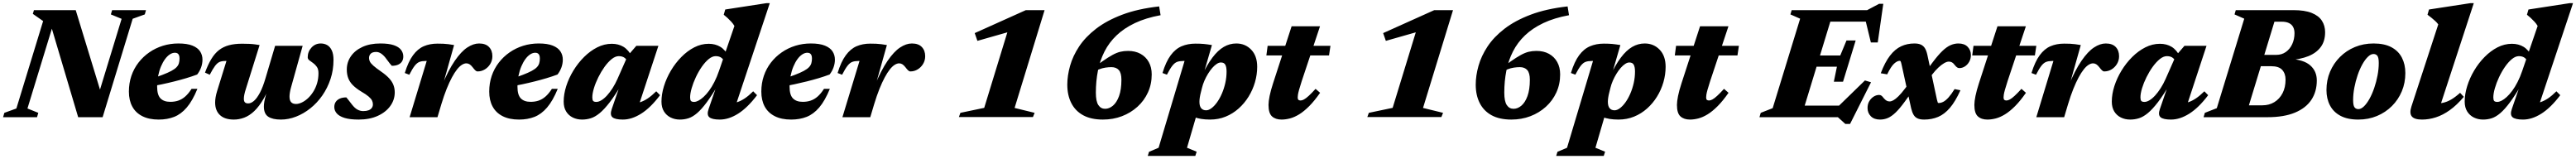

<svg xmlns="http://www.w3.org/2000/svg" viewBox="-52 -740 16280 1004"><path d="M598.5 -113.5 546.5 -65 716.5 -621 648.5 -649 656.5 -676H870.5L863 -649L786.5 -621.5L596.5 0H442L263.5 -600L294.5 -620L121.5 -55L190 -27.5L182 0H-32.5L-24.5 -27.5L51.5 -55L220.5 -607L155.5 -652.5L162.5 -676H426.5Z M1053.5 -407Q1037.5 -407 1021.2 -396.5Q1005 -386 990.8 -366.5Q976.5 -347 965.2 -320.2Q954 -293.5 947.5 -261.2Q941 -229 941 -192.5Q941 -140.5 962.2 -118.8Q983.5 -97 1024 -97Q1052 -97 1074.8 -104.8Q1097.5 -112.5 1118 -130.2Q1138.5 -148 1158.5 -179H1195.5Q1164.5 -103.5 1128.2 -61.2Q1092 -19 1048.5 -2Q1005 15 951 15Q889.5 15 847.2 -6.5Q805 -28 783.8 -67.5Q762.5 -107 762.5 -161.5Q762.5 -214.5 778.2 -260.8Q794 -307 823 -344.5Q852 -382 891.2 -409.2Q930.5 -436.5 977.2 -451Q1024 -465.5 1075.5 -465.5Q1130.5 -465.5 1164 -452Q1197.5 -438.5 1212.5 -415.5Q1227.5 -392.5 1227.5 -363.5Q1227.5 -338.5 1218.8 -314.2Q1210 -290 1194 -269.5Q1162 -257.5 1125.2 -246.5Q1088.5 -235.5 1049.5 -225.8Q1010.5 -216 970.2 -207.5Q930 -199 891.5 -192L893.5 -239Q942.5 -255 976.2 -268Q1010 -281 1031.2 -292.5Q1052.5 -304 1063.5 -315.5Q1074.5 -327 1078.5 -340.5Q1082.5 -354 1082.5 -370.5Q1082.5 -382.5 1079.5 -390.5Q1076.5 -398.5 1070 -402.8Q1063.5 -407 1053.5 -407Z M1686.5 -450.5H1860.5L1786.5 -186Q1782 -169.5 1779.8 -155.2Q1777.5 -141 1777.5 -130.5Q1777.5 -106 1787.8 -94.8Q1798 -83.5 1818.5 -83.5Q1835 -83.5 1854.5 -92.5Q1874 -101.5 1892.8 -118.5Q1911.5 -135.5 1927 -159.8Q1942.5 -184 1951.5 -213.8Q1960.5 -243.5 1960.5 -278Q1960.5 -303 1950.2 -317.8Q1940 -332.5 1926.5 -342Q1913 -351.5 1902.8 -359.2Q1892.5 -367 1892.5 -378.5Q1892.5 -413.5 1916.2 -439.5Q1940 -465.5 1975 -465.5Q1998 -465.5 2016 -455Q2034 -444.5 2044.8 -421.5Q2055.5 -398.5 2055.5 -361.5Q2055.5 -297.5 2036.5 -240.8Q2017.5 -184 1984.8 -137Q1952 -90 1909.2 -56Q1866.5 -22 1818.8 -3.5Q1771 15 1723 15Q1670.5 15 1643 -3.2Q1615.5 -21.5 1615.5 -67.5Q1615.5 -81.5 1618.5 -98.8Q1621.5 -116 1627.5 -137L1659.5 -248.5L1668.5 -243Q1643.5 -167.5 1614.5 -117.5Q1585.5 -67.5 1554.5 -38.2Q1523.5 -9 1491 3Q1458.5 15 1426 15Q1368 15 1337.8 -13.5Q1307.5 -42 1307.5 -93Q1307.5 -124.5 1320 -165L1379 -355Q1377 -355 1375.2 -355Q1373.5 -355 1371.5 -355Q1350 -355 1335.5 -348.8Q1321 -342.5 1307 -324Q1293 -305.5 1273.5 -268L1243.5 -281.5Q1262.5 -333 1283.8 -368Q1305 -403 1332.2 -424Q1359.5 -445 1395.2 -454.5Q1431 -464 1478.5 -464Q1505 -464 1524.8 -463Q1544.5 -462 1560 -459.8Q1575.5 -457.5 1588.5 -455.5L1502 -179.5Q1495 -158 1492 -142.8Q1489 -127.5 1489 -117Q1489 -100 1496 -93.5Q1503 -87 1516.5 -87Q1534 -87 1552.8 -103Q1571.5 -119 1590.5 -154.5Q1609.5 -190 1626.5 -248.5Z M2136.5 -125Q2140.5 -120 2148 -111Q2155.5 -102 2172.5 -79.5Q2190 -57 2207.2 -47.8Q2224.5 -38.5 2243.5 -38.5Q2263 -38.5 2276.5 -43.5Q2290 -48.5 2297.2 -58.2Q2304.5 -68 2304.5 -81Q2304.5 -94 2298.8 -105.5Q2293 -117 2277 -130.8Q2261 -144.5 2229 -163Q2198 -182 2178 -202Q2158 -222 2148.8 -246Q2139.5 -270 2139.5 -301Q2139.5 -347 2165 -384.2Q2190.5 -421.5 2238 -443.5Q2285.5 -465.5 2351.5 -465.5Q2404.5 -465.5 2436.2 -454.8Q2468 -444 2482.2 -425.2Q2496.5 -406.5 2496.5 -383.5Q2496.5 -364.5 2488 -351.5Q2479.5 -338.5 2463.5 -331.5Q2447.5 -324.5 2424 -324.5Q2419.5 -329 2411.8 -338.5Q2404 -348 2389.5 -368Q2375.5 -388 2359 -400Q2342.5 -412 2325.5 -412Q2301.5 -412 2290.8 -401.2Q2280 -390.5 2280 -373.5Q2280 -362 2285.5 -351Q2291 -340 2307.5 -325.2Q2324 -310.5 2356.5 -288Q2389 -265.5 2407.8 -244.8Q2426.5 -224 2434.5 -202.5Q2442.5 -181 2442.5 -157Q2442.5 -109.5 2414.2 -70.5Q2386 -31.5 2334.8 -8.2Q2283.5 15 2214.5 15Q2159 15 2125.2 4.5Q2091.5 -6 2076 -24Q2060.5 -42 2060.5 -64Q2060.5 -83 2069.5 -96.5Q2078.5 -110 2095.5 -117.5Q2112.5 -125 2136.5 -125Z M2644.5 -355Q2642.5 -355 2640.8 -355Q2639 -355 2637 -355Q2614.5 -355 2599 -349.2Q2583.5 -343.5 2569 -325.2Q2554.5 -307 2534.5 -268L2506 -279Q2528 -350.5 2557.8 -391Q2587.5 -431.5 2625.8 -448Q2664 -464.5 2712 -464.5Q2733.5 -464.5 2749.8 -463.8Q2766 -463 2782 -461Q2798 -459 2817.5 -455.5L2741 -184.5L2739 -196Q2781.5 -297.5 2822 -356.2Q2862.5 -415 2901 -440.2Q2939.5 -465.5 2975.5 -465.5Q3017 -465.5 3038.2 -443.2Q3059.5 -421 3059.5 -385Q3059.5 -358.5 3046.5 -336.8Q3033.5 -315 3012.2 -302Q2991 -289 2966 -289Q2958.5 -289 2951.5 -295.8Q2944.5 -302.5 2935 -315Q2925 -328 2915.5 -334Q2906 -340 2895 -340Q2882 -340 2867 -330.8Q2852 -321.5 2836.2 -301.8Q2820.5 -282 2804 -251.5Q2787.5 -221 2770.5 -178.8Q2753.5 -136.5 2737 -82L2712.5 0H2536.5Z M3330.5 -407Q3314.5 -407 3298.2 -396.5Q3282 -386 3267.8 -366.5Q3253.5 -347 3242.2 -320.2Q3231 -293.5 3224.5 -261.2Q3218 -229 3218 -192.5Q3218 -140.5 3239.2 -118.8Q3260.5 -97 3301 -97Q3329 -97 3351.8 -104.8Q3374.5 -112.5 3395 -130.2Q3415.5 -148 3435.5 -179H3472.5Q3441.5 -103.5 3405.2 -61.2Q3369 -19 3325.5 -2Q3282 15 3228 15Q3166.5 15 3124.2 -6.5Q3082 -28 3060.8 -67.5Q3039.5 -107 3039.5 -161.5Q3039.5 -214.5 3055.2 -260.8Q3071 -307 3100 -344.5Q3129 -382 3168.2 -409.2Q3207.5 -436.5 3254.2 -451Q3301 -465.5 3352.5 -465.5Q3407.5 -465.5 3441 -452Q3474.5 -438.5 3489.5 -415.5Q3504.5 -392.5 3504.5 -363.5Q3504.5 -338.5 3495.8 -314.2Q3487 -290 3471 -269.5Q3439 -257.5 3402.2 -246.5Q3365.5 -235.5 3326.5 -225.8Q3287.5 -216 3247.2 -207.5Q3207 -199 3168.5 -192L3170.5 -239Q3219.5 -255 3253.2 -268Q3287 -281 3308.2 -292.5Q3329.5 -304 3340.5 -315.5Q3351.5 -327 3355.5 -340.5Q3359.5 -354 3359.5 -370.5Q3359.5 -382.5 3356.5 -390.5Q3353.5 -398.5 3347 -402.8Q3340.5 -407 3330.5 -407Z M3814 -52 3868.5 -210H3877Q3835 -138 3800.8 -93.8Q3766.5 -49.5 3737.8 -25.8Q3709 -2 3682 6.5Q3655 15 3626.5 15Q3594 15 3567.5 2Q3541 -11 3525.5 -36.2Q3510 -61.5 3510 -98.5Q3510 -145.5 3526.2 -196.2Q3542.5 -247 3571.5 -294.5Q3600.5 -342 3639 -380.2Q3677.5 -418.5 3722 -441Q3766.5 -463.5 3814 -463.5Q3856 -463.5 3887.8 -444.5Q3919.5 -425.5 3944 -379L3917.5 -342Q3911 -361.5 3896.8 -373.5Q3882.5 -385.5 3858 -385.5Q3836.5 -385.5 3813.2 -366.8Q3790 -348 3768.2 -317.8Q3746.5 -287.5 3729 -252.2Q3711.5 -217 3701.2 -183.2Q3691 -149.5 3691 -125Q3691 -109 3696.2 -102.8Q3701.5 -96.5 3716.5 -96.5Q3731 -96.5 3748.5 -107Q3766 -117.5 3784 -137.2Q3802 -157 3819 -183.5Q3836 -210 3850 -241.5L3914.5 -387.5L3969 -450.5H4108.5L3972 -36.5L3943 -85.5Q3970 -87 3993.8 -94.8Q4017.5 -102.5 4042 -119Q4066.5 -135.5 4095 -163.5L4119 -139Q4059.5 -60 4000 -22.5Q3940.5 15 3884 15Q3834.5 15 3817.8 0Q3801 -15 3814 -52Z M4529.5 -342Q4523 -361.5 4508.8 -373.5Q4494.5 -385.5 4470.5 -385.5Q4449 -385.5 4426.2 -366.8Q4403.5 -348 4382.5 -317.8Q4361.5 -287.5 4345 -252.2Q4328.5 -217 4318.8 -183.2Q4309 -149.5 4309 -125Q4309 -109 4314.2 -102.8Q4319.5 -96.5 4334.5 -96.5Q4346 -96.5 4361.2 -104.2Q4376.5 -112 4393.8 -127.8Q4411 -143.5 4428.5 -167Q4446 -190.5 4462.2 -222.2Q4478.5 -254 4492 -293.5L4589 -576Q4581 -590 4569.2 -602.8Q4557.5 -615.5 4545 -627Q4532.5 -638.5 4521.5 -647L4531 -680L4791 -720H4812.5L4584.5 -36.5L4556 -85.5Q4582.5 -87 4606.2 -94.8Q4630 -102.5 4654.8 -119Q4679.5 -135.5 4707.5 -163.5L4732 -139Q4672 -60 4612.8 -22.5Q4553.5 15 4496.5 15Q4447.5 15 4430.2 0Q4413 -15 4426 -52L4480.5 -210H4489Q4447 -138 4414 -93.8Q4381 -49.5 4353.2 -25.8Q4325.5 -2 4299.2 6.5Q4273 15 4244.5 15Q4212.5 15 4186 2Q4159.5 -11 4143.8 -36.2Q4128 -61.5 4128 -98.5Q4128 -145.5 4143.8 -196.2Q4159.5 -247 4187.8 -294.5Q4216 -342 4253.8 -380.2Q4291.5 -418.5 4335.2 -441Q4379 -463.5 4426.5 -463.5Q4468 -463.5 4499.8 -444.5Q4531.5 -425.5 4556.5 -379Z M5050 -407Q5034 -407 5017.8 -396.5Q5001.5 -386 4987.2 -366.5Q4973 -347 4961.8 -320.2Q4950.5 -293.5 4944 -261.2Q4937.5 -229 4937.5 -192.5Q4937.5 -140.5 4958.8 -118.8Q4980 -97 5020.5 -97Q5048.5 -97 5071.2 -104.8Q5094 -112.5 5114.5 -130.2Q5135 -148 5155 -179H5192Q5161 -103.5 5124.8 -61.2Q5088.5 -19 5045 -2Q5001.5 15 4947.5 15Q4886 15 4843.8 -6.5Q4801.5 -28 4780.2 -67.5Q4759 -107 4759 -161.5Q4759 -214.5 4774.8 -260.8Q4790.5 -307 4819.5 -344.5Q4848.5 -382 4887.8 -409.2Q4927 -436.5 4973.8 -451Q5020.5 -465.5 5072 -465.5Q5127 -465.5 5160.5 -452Q5194 -438.5 5209 -415.5Q5224 -392.5 5224 -363.5Q5224 -338.5 5215.2 -314.2Q5206.5 -290 5190.5 -269.5Q5158.5 -257.5 5121.8 -246.5Q5085 -235.5 5046 -225.8Q5007 -216 4966.8 -207.5Q4926.5 -199 4888 -192L4890 -239Q4939 -255 4972.8 -268Q5006.5 -281 5027.8 -292.5Q5049 -304 5060 -315.5Q5071 -327 5075 -340.5Q5079 -354 5079 -370.5Q5079 -382.5 5076 -390.5Q5073 -398.5 5066.5 -402.8Q5060 -407 5050 -407Z M5379.5 -355Q5377.5 -355 5375.8 -355Q5374 -355 5372 -355Q5349.5 -355 5334 -349.2Q5318.5 -343.5 5304 -325.2Q5289.5 -307 5269.5 -268L5241 -279Q5263 -350.5 5292.8 -391Q5322.5 -431.5 5360.8 -448Q5399 -464.5 5447 -464.5Q5468.5 -464.5 5484.8 -463.8Q5501 -463 5517 -461Q5533 -459 5552.5 -455.5L5476 -184.5L5474 -196Q5516.5 -297.5 5557 -356.2Q5597.5 -415 5636 -440.2Q5674.5 -465.5 5710.5 -465.5Q5752 -465.5 5773.2 -443.2Q5794.5 -421 5794.5 -385Q5794.5 -358.5 5781.5 -336.8Q5768.5 -315 5747.2 -302Q5726 -289 5701 -289Q5693.5 -289 5686.5 -295.8Q5679.5 -302.5 5670 -315Q5660 -328 5650.5 -334Q5641 -340 5630 -340Q5617 -340 5602 -330.8Q5587 -321.5 5571.2 -301.8Q5555.5 -282 5539 -251.5Q5522.5 -221 5505.5 -178.8Q5488.5 -136.5 5472 -82L5447.5 0H5271.5Z M6167.5 -59 6339.5 -620 6363.5 -550 6124.5 -482 6107.5 -531 6430.5 -676H6549L6359.5 -58.5L6486 -27.5L6475.5 -1H6007.5L6017 -27.5Z M7273 -699.5 7282 -644Q7189 -627 7120.2 -594.5Q7051.5 -562 7004 -516.8Q6956.5 -471.5 6927.8 -415Q6899 -358.5 6886 -293Q6873 -227.5 6873 -155Q6873 -100 6888.8 -76.5Q6904.5 -53 6931.5 -53Q6957.5 -53 6981 -72.8Q7004.5 -92.5 7019.5 -133.2Q7034.5 -174 7034.5 -236.5Q7034.5 -279 7018.2 -297.5Q7002 -316 6971 -316Q6953.5 -316 6933.2 -313Q6913 -310 6892.5 -301.8Q6872 -293.5 6852 -277.5L6819.5 -284Q6875.5 -325.5 6913 -351.8Q6950.5 -378 6977.5 -392.8Q7004.5 -407.5 7027.2 -413Q7050 -418.5 7076.5 -418.5Q7122 -418.5 7155.5 -400Q7189 -381.5 7207.5 -348.2Q7226 -315 7226 -270Q7226 -208.5 7202.2 -156.5Q7178.5 -104.5 7136 -66Q7093.5 -27.5 7037.8 -6.2Q6982 15 6917.5 15Q6843 15 6793.2 -12Q6743.5 -39 6718 -88.8Q6692.5 -138.5 6692.5 -205.5Q6692.5 -262 6710 -324.2Q6727.5 -386.5 6767.2 -446.5Q6807 -506.5 6874 -558.2Q6941 -610 7039.5 -647.2Q7138 -684.5 7273 -699.5Z M7537 -158.5Q7532 -139.5 7529.8 -124.5Q7527.5 -109.5 7527.5 -97.5Q7527.5 -70 7538.5 -56.8Q7549.5 -43.5 7570 -43.5Q7586 -43.5 7604 -57Q7622 -70.5 7639 -94.2Q7656 -118 7669.5 -149.2Q7683 -180.5 7691 -216Q7699 -251.5 7699 -288Q7699 -316.5 7691.2 -331Q7683.5 -345.5 7663 -345.5Q7650.5 -345.5 7636.5 -336.2Q7622.5 -327 7608.5 -311Q7594.5 -295 7581.8 -274.2Q7569 -253.5 7559 -230.5Q7549 -207.5 7543.5 -184.5ZM7438 -51.5H7520.5L7449 193L7510 218L7501.5 244.5H7201L7209 218.5L7269.5 193L7433.5 -355Q7431.5 -355 7429.8 -355Q7428 -355 7425.5 -355Q7403 -355 7387.2 -349.5Q7371.5 -344 7356.8 -325.5Q7342 -307 7322 -268.5L7294 -279Q7316 -351 7346 -391.2Q7376 -431.5 7415 -448Q7454 -464.5 7502 -464.5Q7533.5 -464.5 7555 -462.5Q7576.5 -460.5 7606.5 -455.5L7550 -261L7540.5 -257Q7575 -330.5 7609.5 -376.2Q7644 -422 7681.2 -443.8Q7718.5 -465.5 7760.5 -465.5Q7817 -465.5 7854.8 -426.2Q7892.5 -387 7892.5 -318.5Q7892.5 -269 7878.5 -220.8Q7864.5 -172.5 7838.2 -130Q7812 -87.5 7775.2 -54.8Q7738.5 -22 7693 -3.5Q7647.5 15 7594.5 15Q7532.5 15 7492 -1.8Q7451.5 -18.5 7438 -51.5Z M7950.5 -390 7958.5 -450.5H8355.5L8346.5 -390ZM8174 -228Q8162.5 -192.5 8157 -172.5Q8151.5 -152.5 8150 -142Q8148.5 -131.5 8148.5 -125Q8148.5 -113.5 8153.2 -109.5Q8158 -105.5 8167 -105.5Q8176 -105.5 8188.2 -112Q8200.5 -118.5 8218.2 -134.8Q8236 -151 8261.5 -179L8290 -154Q8254 -102.5 8221 -69.5Q8188 -36.5 8157.8 -18Q8127.5 0.5 8099.5 7.8Q8071.5 15 8046.5 15Q8008.5 15 7986.2 -5Q7964 -25 7964 -77.5Q7964 -99.5 7971 -134Q7978 -168.5 7992.5 -213L8110 -574H8289.5Z M8748.5 -59 8920.5 -620 8944.5 -550 8705.5 -482 8688.5 -531 9011.5 -676H9130L8940.5 -58.5L9067 -27.5L9056.5 -1H8588.5L8598 -27.5Z M9854 -699.5 9863 -644Q9770 -627 9701.2 -594.5Q9632.5 -562 9585 -516.8Q9537.5 -471.5 9508.8 -415Q9480 -358.5 9467 -293Q9454 -227.5 9454 -155Q9454 -100 9469.8 -76.5Q9485.5 -53 9512.5 -53Q9538.5 -53 9562 -72.8Q9585.5 -92.5 9600.5 -133.2Q9615.5 -174 9615.5 -236.5Q9615.5 -279 9599.2 -297.5Q9583 -316 9552 -316Q9534.5 -316 9514.2 -313Q9494 -310 9473.5 -301.8Q9453 -293.5 9433 -277.5L9400.5 -284Q9456.5 -325.5 9494 -351.8Q9531.5 -378 9558.5 -392.8Q9585.5 -407.5 9608.2 -413Q9631 -418.5 9657.5 -418.5Q9703 -418.5 9736.5 -400Q9770 -381.5 9788.5 -348.2Q9807 -315 9807 -270Q9807 -208.5 9783.2 -156.5Q9759.5 -104.5 9717 -66Q9674.5 -27.5 9618.8 -6.2Q9563 15 9498.5 15Q9424 15 9374.2 -12Q9324.5 -39 9299 -88.8Q9273.5 -138.5 9273.5 -205.5Q9273.5 -262 9291 -324.2Q9308.5 -386.5 9348.2 -446.5Q9388 -506.5 9455 -558.2Q9522 -610 9620.5 -647.2Q9719 -684.5 9854 -699.5Z M10118 -158.5Q10113 -139.5 10110.8 -124.5Q10108.5 -109.5 10108.5 -97.5Q10108.5 -70 10119.5 -56.8Q10130.5 -43.5 10151 -43.5Q10167 -43.5 10185 -57Q10203 -70.5 10220 -94.2Q10237 -118 10250.5 -149.2Q10264 -180.5 10272 -216Q10280 -251.5 10280 -288Q10280 -316.5 10272.2 -331Q10264.5 -345.5 10244 -345.5Q10231.5 -345.5 10217.5 -336.2Q10203.5 -327 10189.5 -311Q10175.5 -295 10162.8 -274.2Q10150 -253.5 10140 -230.5Q10130 -207.5 10124.5 -184.5ZM10019 -51.5H10101.5L10030 193L10091 218L10082.5 244.5H9782L9790 218.5L9850.5 193L10014.5 -355Q10012.5 -355 10010.8 -355Q10009 -355 10006.5 -355Q9984 -355 9968.2 -349.5Q9952.5 -344 9937.8 -325.5Q9923 -307 9903 -268.5L9875 -279Q9897 -351 9927 -391.2Q9957 -431.5 9996 -448Q10035 -464.5 10083 -464.5Q10114.5 -464.5 10136 -462.5Q10157.5 -460.5 10187.5 -455.5L10131 -261L10121.5 -257Q10156 -330.5 10190.5 -376.2Q10225 -422 10262.2 -443.8Q10299.5 -465.5 10341.5 -465.5Q10398 -465.5 10435.8 -426.2Q10473.5 -387 10473.5 -318.5Q10473.5 -269 10459.5 -220.8Q10445.5 -172.5 10419.2 -130Q10393 -87.5 10356.2 -54.8Q10319.5 -22 10274 -3.5Q10228.5 15 10175.5 15Q10113.5 15 10073 -1.8Q10032.5 -18.5 10019 -51.5Z M10531.5 -390 10539.5 -450.5H10936.5L10927.5 -390ZM10755 -228Q10743.5 -192.5 10738 -172.5Q10732.5 -152.5 10731 -142Q10729.5 -131.5 10729.5 -125Q10729.5 -113.5 10734.2 -109.5Q10739 -105.5 10748 -105.5Q10757 -105.5 10769.2 -112Q10781.5 -118.5 10799.2 -134.8Q10817 -151 10842.5 -179L10871 -154Q10835 -102.5 10802 -69.5Q10769 -36.5 10738.8 -18Q10708.5 0.5 10680.5 7.8Q10652.5 15 10627.5 15Q10589.5 15 10567.2 -5Q10545 -25 10545 -77.5Q10545 -99.5 10552 -134Q10559 -168.5 10573.5 -213L10691 -574H10870.5Z M11323.5 -622 11262 -649 11270 -676H11536.5L11330 0H11066.5L11074.5 -27.5L11150 -57ZM11730.5 -636.5 11753.5 -603.5H11418L11441 -676H11747L11822.5 -716H11849L11814 -472H11770.5ZM11609 42.5 11562 0H11234L11257.5 -73H11603.5L11537.5 -42L11733 -232L11771.5 -220.5L11639 42.5ZM11594.5 -224H11536.5L11556 -319H11332L11353 -389.5H11577L11616.5 -484.5H11674.5L11634.5 -354Z M12098.5 -191 12066.5 -211.5 11985 -98.5Q11953 -54.5 11927.2 -29.8Q11901.5 -5 11878 5Q11854.5 15 11828.5 15Q11791 15 11770.2 -6Q11749.5 -27 11749.5 -58Q11749.5 -83 11760.5 -101.2Q11771.5 -119.5 11788.2 -130Q11805 -140.5 11822.5 -140.5Q11831 -140.5 11837.5 -135.8Q11844 -131 11852 -120Q11861 -109.5 11869.5 -104.5Q11878 -99.5 11889 -99.5Q11899.5 -99.5 11912.8 -106.8Q11926 -114 11944.8 -132.2Q11963.5 -150.5 11988 -183L12049.5 -264L12085 -245L12162.5 -348.5Q12196 -393 12222.8 -418.5Q12249.5 -444 12274 -454.8Q12298.5 -465.5 12323.5 -465.5Q12361.5 -465.5 12382 -444.5Q12402.5 -423.5 12402.5 -392.5Q12402.5 -368.5 12391.8 -349.8Q12381 -331 12364.5 -320.5Q12348 -310 12329.5 -310Q12322.5 -310 12315.8 -314.2Q12309 -318.5 12300 -330Q12291.5 -341.5 12283 -346.2Q12274.5 -351 12263 -351Q12250.5 -351 12233.5 -341.2Q12216.5 -331.5 12197 -313.2Q12177.5 -295 12157.5 -269ZM12336.5 -170Q12305 -100 12270.5 -59.5Q12236 -19 12195.8 -2Q12155.5 15 12107 15Q12081.5 15 12065.2 7.5Q12049 0 12040 -15.8Q12031 -31.5 12025 -56.5L11964 -335Q11960.5 -349.5 11958.5 -352.8Q11956.5 -356 11952.5 -356Q11937 -356 11917.2 -338Q11897.5 -320 11873.5 -270.5L11833 -277.5Q11859.5 -347.5 11891.5 -388.8Q11923.5 -430 11961.8 -447.8Q12000 -465.5 12045.5 -465.5Q12071 -465.5 12087 -458Q12103 -450.5 12112.5 -434.8Q12122 -419 12127.5 -393.5L12188 -111Q12191.5 -96 12193.2 -92.8Q12195 -89.5 12199 -89.5Q12213.5 -89.5 12228.8 -97.5Q12244 -105.5 12261.5 -125Q12279 -144.5 12299.5 -177.5Z M12411 -390 12419 -450.5H12816L12807 -390ZM12634.5 -228Q12623 -192.5 12617.5 -172.5Q12612 -152.5 12610.5 -142Q12609 -131.5 12609 -125Q12609 -113.5 12613.8 -109.5Q12618.5 -105.5 12627.5 -105.5Q12636.5 -105.5 12648.8 -112Q12661 -118.5 12678.8 -134.8Q12696.5 -151 12722 -179L12750.5 -154Q12714.5 -102.5 12681.5 -69.5Q12648.5 -36.5 12618.2 -18Q12588 0.5 12560 7.8Q12532 15 12507 15Q12469 15 12446.8 -5Q12424.5 -25 12424.5 -77.5Q12424.5 -99.5 12431.5 -134Q12438.5 -168.5 12453 -213L12570.5 -574H12750Z M12924 -355Q12922 -355 12920.2 -355Q12918.5 -355 12916.5 -355Q12894 -355 12878.5 -349.2Q12863 -343.5 12848.5 -325.2Q12834 -307 12814 -268L12785.5 -279Q12807.5 -350.5 12837.2 -391Q12867 -431.5 12905.2 -448Q12943.5 -464.5 12991.5 -464.5Q13013 -464.5 13029.2 -463.8Q13045.5 -463 13061.5 -461Q13077.5 -459 13097 -455.5L13020.5 -184.5L13018.5 -196Q13061 -297.5 13101.5 -356.2Q13142 -415 13180.5 -440.2Q13219 -465.5 13255 -465.5Q13296.5 -465.5 13317.8 -443.2Q13339 -421 13339 -385Q13339 -358.5 13326 -336.8Q13313 -315 13291.8 -302Q13270.5 -289 13245.5 -289Q13238 -289 13231 -295.8Q13224 -302.5 13214.5 -315Q13204.5 -328 13195 -334Q13185.5 -340 13174.5 -340Q13161.5 -340 13146.5 -330.8Q13131.5 -321.5 13115.8 -301.8Q13100 -282 13083.5 -251.5Q13067 -221 13050 -178.8Q13033 -136.5 13016.5 -82L12992 0H12816Z M13597 -52 13651.5 -210H13660Q13618 -138 13583.8 -93.8Q13549.5 -49.5 13520.8 -25.8Q13492 -2 13465 6.5Q13438 15 13409.5 15Q13377 15 13350.5 2Q13324 -11 13308.5 -36.2Q13293 -61.5 13293 -98.5Q13293 -145.5 13309.2 -196.2Q13325.5 -247 13354.5 -294.5Q13383.5 -342 13422 -380.2Q13460.5 -418.5 13505 -441Q13549.5 -463.5 13597 -463.5Q13639 -463.5 13670.8 -444.5Q13702.5 -425.5 13727 -379L13700.5 -342Q13694 -361.5 13679.8 -373.5Q13665.5 -385.5 13641 -385.5Q13619.5 -385.5 13596.2 -366.8Q13573 -348 13551.2 -317.8Q13529.5 -287.5 13512 -252.2Q13494.5 -217 13484.2 -183.2Q13474 -149.5 13474 -125Q13474 -109 13479.2 -102.8Q13484.5 -96.5 13499.5 -96.5Q13514 -96.5 13531.5 -107Q13549 -117.5 13567 -137.2Q13585 -157 13602 -183.5Q13619 -210 13633 -241.5L13697.5 -387.5L13752 -450.5H13891.5L13755 -36.5L13726 -85.5Q13753 -87 13776.8 -94.8Q13800.5 -102.5 13825 -119Q13849.5 -135.5 13878 -163.5L13902 -139Q13842.5 -60 13783 -22.5Q13723.5 15 13667 15Q13617.5 15 13600.8 0Q13584 -15 13597 -52Z M14229 -603 14262.5 -676H14440.5Q14512.5 -676 14556.5 -658.2Q14600.5 -640.5 14620.8 -609Q14641 -577.5 14641 -536.5Q14641 -480 14613.2 -442.8Q14585.5 -405.5 14534.8 -385.2Q14484 -365 14415 -360.5L14416.5 -368.5Q14506 -363.5 14547.2 -327Q14588.5 -290.5 14588.5 -232Q14588.5 -161.5 14554 -109.5Q14519.5 -57.5 14450.2 -28.8Q14381 0 14277 0H14056.5L14071 -75H14244.5Q14287 -75 14320 -95Q14353 -115 14372 -151.5Q14391 -188 14391 -237.5Q14391 -275 14370 -298.5Q14349 -322 14300 -322H14144.5L14169 -393.5H14332Q14367 -393.5 14392.8 -411.8Q14418.5 -430 14433 -461.2Q14447.5 -492.5 14447.5 -530.5Q14447.5 -553 14439 -569.2Q14430.5 -585.5 14412.8 -594.2Q14395 -603 14367.5 -603ZM14130 -622 14068.5 -649 14076.5 -676H14343L14136.5 0H13873L13881 -27.5L13956.5 -57Z M14947.5 -465.5Q15015.5 -465.5 15060 -441.8Q15104.5 -418 15126.2 -375.8Q15148 -333.5 15148 -278.5Q15148 -217 15125.8 -163.8Q15103.5 -110.5 15063 -70.2Q15022.5 -30 14968.5 -7.5Q14914.5 15 14850.5 15Q14782.5 15 14738 -8.8Q14693.5 -32.5 14671.5 -74.8Q14649.5 -117 14649.5 -171.5Q14649.5 -233.5 14672 -286.8Q14694.5 -340 14734.8 -380.2Q14775 -420.5 14829.2 -443Q14883.5 -465.5 14947.5 -465.5ZM14851.5 -51Q14868.5 -51 14886.8 -68.8Q14905 -86.5 14921.8 -116.8Q14938.5 -147 14951.5 -185Q14964.5 -223 14972.2 -263.5Q14980 -304 14980 -342Q14980 -375.5 14971.5 -387.2Q14963 -399 14946.5 -399Q14929.5 -399 14911.2 -381.2Q14893 -363.5 14876.2 -333.5Q14859.5 -303.5 14846.5 -265.5Q14833.5 -227.5 14825.8 -187Q14818 -146.5 14818 -108.5Q14818 -74.5 14826.5 -62.8Q14835 -51 14851.5 -51Z M15356 -586Q15348 -597 15337.2 -607Q15326.5 -617 15314 -627Q15301.5 -637 15288 -647L15297.5 -680L15558.5 -720H15580.5L15356.5 -36.5L15323 -87.5Q15356.5 -85 15383.8 -90.5Q15411 -96 15437.5 -111.5Q15464 -127 15494 -154L15517.5 -128.5Q15473 -76 15428.8 -44.5Q15384.5 -13 15340.5 1Q15296.5 15 15253.5 15Q15205 15 15188.8 -5Q15172.5 -25 15186.5 -68Z M15924.5 -342Q15918 -361.5 15903.8 -373.5Q15889.5 -385.5 15865.5 -385.5Q15844 -385.5 15821.2 -366.8Q15798.5 -348 15777.5 -317.8Q15756.5 -287.5 15740 -252.2Q15723.5 -217 15713.8 -183.2Q15704 -149.5 15704 -125Q15704 -109 15709.2 -102.8Q15714.5 -96.5 15729.5 -96.5Q15741 -96.5 15756.2 -104.2Q15771.5 -112 15788.8 -127.8Q15806 -143.5 15823.5 -167Q15841 -190.5 15857.2 -222.2Q15873.5 -254 15887 -293.5L15984 -576Q15976 -590 15964.2 -602.8Q15952.5 -615.5 15940 -627Q15927.5 -638.5 15916.5 -647L15926 -680L16186 -720H16207.5L15979.5 -36.5L15951 -85.5Q15977.5 -87 16001.2 -94.8Q16025 -102.5 16049.8 -119Q16074.5 -135.5 16102.5 -163.5L16127 -139Q16067 -60 16007.8 -22.5Q15948.5 15 15891.5 15Q15842.5 15 15825.2 0Q15808 -15 15821 -52L15875.5 -210H15884Q15842 -138 15809 -93.8Q15776 -49.5 15748.2 -25.8Q15720.5 -2 15694.2 6.5Q15668 15 15639.5 15Q15607.5 15 15581 2Q15554.5 -11 15538.8 -36.2Q15523 -61.5 15523 -98.5Q15523 -145.5 15538.8 -196.2Q15554.5 -247 15582.8 -294.5Q15611 -342 15648.8 -380.2Q15686.5 -418.5 15730.2 -441Q15774 -463.5 15821.5 -463.5Q15863 -463.5 15894.8 -444.5Q15926.5 -425.5 15951.5 -379Z"/></svg>

Font: Newsreader 16pt 16pt ExtraBold
Style: Italic
Weight: 800
Italic angle: -17°
Version: Version 1.003